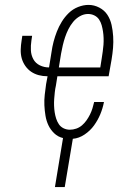

<svg xmlns="http://www.w3.org/2000/svg" viewBox="-20 -558 540 783"><path d="M204 205 237 5Q216 0 201 -14.5Q186 -29 177.5 -47Q169 -65 165.5 -86Q162 -107 161 -128.5Q160 -150 162.5 -172Q165 -194 168 -215L174 -247Q155 -247 138 -251.5Q121 -256 107 -265.5Q93 -275 83 -289.5Q73 -304 68.5 -320.5Q64 -337 64.5 -355.5Q65 -374 68 -392L71 -412H111L108 -392Q105 -372 106 -352.5Q107 -333 116 -316.5Q125 -300 142.5 -291.5Q160 -283 180 -283L190 -345Q193 -367 198.5 -388Q204 -409 212 -429.5Q220 -450 232 -469.5Q244 -489 260.5 -505Q277 -521 298.5 -529.5Q320 -538 341 -538Q364 -538 385 -527Q406 -516 418 -497.5Q430 -479 435 -456.5Q440 -434 441.5 -410Q443 -386 441 -362.5Q439 -339 435 -315L423 -247H214L208 -209Q205 -196 203.5 -182Q202 -168 201 -154.5Q200 -141 200.5 -127Q201 -113 203 -100Q205 -87 209 -74.5Q213 -62 220 -51.5Q227 -41 239 -35Q251 -29 265 -29Q278 -29 291 -33.5Q304 -38 314.5 -47Q325 -56 333 -67.5Q341 -79 347 -91Q353 -103 357 -116Q361 -129 364 -142H404Q399 -116 389 -92Q379 -68 363.5 -46.5Q348 -25 325 -9.5Q302 6 277 8L244 205ZM220 -283H389L395 -321Q397 -334 399 -348Q401 -362 402 -375.5Q403 -389 402.5 -403Q402 -417 400 -430Q398 -443 394.5 -455.5Q391 -468 384 -478.5Q377 -489 365 -495Q353 -501 339 -501Q322 -501 306 -492Q290 -483 278.5 -469Q267 -455 259 -439Q251 -423 245.5 -406.5Q240 -390 236 -373Q232 -356 229 -339Z"/></svg>

Font: Iosevka Curly XLtObl
Style: Regular
Weight: 200
Italic angle: -9°
Monospace: yes
Designer: Belleve Invis
Foundry: Belleve Invis
Version: Version 11.1.0; ttfautohint (v1.8.3)